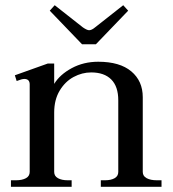

<svg xmlns="http://www.w3.org/2000/svg" viewBox="-20 -717 663 737"><path d="M295 -547 171 -676 190 -697 298 -612Q314 -601 322 -601Q332 -601 345 -612L453 -697L472 -676L348 -547ZM600 -25V0H367V-25H383Q406 -25 420 -33Q434 -41 434 -57V-332Q434 -385 407 -412Q380 -439 330 -439Q295 -439 262.5 -421.5Q230 -404 209 -369Q188 -334 188 -285V-57Q188 -41 202.5 -33Q217 -25 240 -25H255V0H22V-25H41Q65 -25 79.5 -33Q94 -41 94 -57V-393Q94 -414 73 -414Q64 -414 44 -406L37 -428L163 -473H188V-395Q210 -431 255.5 -455.5Q301 -480 357 -480Q440 -480 484 -443Q528 -406 528 -344V-57Q528 -41 543 -33Q558 -25 582 -25Z"/></svg>

Font: TavirajRegular
Style: Regular
Weight: 400
Designer: Katatrad Team
Foundry: CadsonDemak
Version: Version 1.000